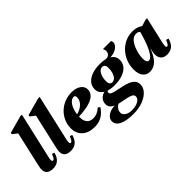

<svg xmlns="http://www.w3.org/2000/svg" viewBox="-33 -1500 2485 2485"><g transform="rotate(-45 1209.5 -257.0)"><path d="M154 16Q82 16 54.5 -22.5Q27 -61 45 -139L172 -698L192 -599L89 -679L94 -700L332 -765H361L216 -130Q208 -93 210.5 -76Q213 -59 226 -59Q239 -59 250 -74.5Q261 -90 277 -130L311 -119Q294 -52 255 -18Q216 16 154 16Z M479 16Q407 16 379.5 -22.5Q352 -61 370 -139L497 -698L517 -599L414 -679L419 -700L657 -765H686L541 -130Q533 -93 535.5 -76Q538 -59 551 -59Q564 -59 575 -74.5Q586 -90 602 -130L636 -119Q619 -52 580 -18Q541 16 479 16Z M916 16Q809 16 746 -40Q683 -96 683 -191Q683 -259 709 -318Q735 -377 781 -421.5Q827 -466 888.5 -491Q950 -516 1021 -516Q1098 -516 1147 -481.5Q1196 -447 1196 -392Q1196 -336 1151.5 -298Q1107 -260 1018.5 -241.5Q930 -223 796 -223V-255Q860 -255 912 -277Q964 -299 994.5 -336Q1025 -373 1025 -419Q1025 -436 1018.5 -445.5Q1012 -455 1000 -455Q963 -455 932.5 -422Q902 -389 884 -333Q866 -277 866 -207Q866 -145 896 -111Q926 -77 981 -77Q1021 -77 1057 -93Q1093 -109 1119 -137L1148 -117Q1066 16 916 16Z M1391 251Q1305 251 1245 235.5Q1185 220 1154 191Q1123 162 1123 120Q1123 87 1146 60Q1169 33 1207.5 17.5Q1246 2 1294 2V-3H1351V17Q1320 31 1299.5 59Q1279 87 1279 117Q1279 154 1315.5 178.5Q1352 203 1410 203Q1458 203 1494 191Q1530 179 1550.5 158.5Q1571 138 1571 111Q1571 84 1545.5 70Q1520 56 1480.5 47.5Q1441 39 1396 30.5Q1351 22 1311.5 8.5Q1272 -5 1246.5 -30Q1221 -55 1221 -97Q1221 -146 1254.5 -180Q1288 -214 1345 -224L1390 -206Q1373 -206 1363 -197.5Q1353 -189 1353 -174Q1353 -153 1379.5 -141Q1406 -129 1448.5 -120.5Q1491 -112 1538 -102Q1585 -92 1627.5 -75.5Q1670 -59 1696.5 -30.5Q1723 -2 1723 44Q1723 102 1678.5 149Q1634 196 1559 223.5Q1484 251 1391 251ZM1477 -184Q1377 -184 1318 -224Q1259 -264 1259 -331Q1259 -388 1293.5 -429.5Q1328 -471 1391 -493.5Q1454 -516 1541 -516Q1642 -516 1700.5 -476.5Q1759 -437 1759 -369Q1759 -312 1724.5 -270.5Q1690 -229 1627 -206.5Q1564 -184 1477 -184ZM1485 -233Q1514 -233 1535.5 -254.5Q1557 -276 1569.5 -314.5Q1582 -353 1582 -403Q1582 -434 1569 -450.5Q1556 -467 1533 -467Q1505 -467 1483 -445.5Q1461 -424 1448.5 -385.5Q1436 -347 1436 -297Q1436 -266 1449 -249.5Q1462 -233 1485 -233ZM1626 -470V-507Q1665 -500 1688 -517.5Q1711 -535 1715 -565Q1719 -595 1702 -623H1851Q1865 -596 1857 -570.5Q1849 -545 1825.5 -524.5Q1802 -504 1768.5 -492Q1735 -480 1698 -480V-470Z M1926 16Q1866 16 1831 -29.5Q1796 -75 1796 -153Q1796 -229 1822 -295Q1848 -361 1894 -410.5Q1940 -460 2001 -488Q2062 -516 2133 -516Q2193 -516 2241.5 -493Q2290 -470 2313 -430L2213 -374Q2213 -421 2198 -441Q2183 -461 2147 -461Q2111 -461 2083.5 -440Q2056 -419 2036.5 -384.5Q2017 -350 2004 -310.5Q1991 -271 1985 -234Q1979 -197 1979 -170Q1979 -97 2020 -97Q2041 -97 2062.5 -118.5Q2084 -140 2106.5 -181Q2129 -222 2151.5 -282Q2174 -342 2196 -420L2254 -385V-194H2143Q2101 -85 2049 -34.5Q1997 16 1926 16ZM2242 16Q2175 16 2146 -28.5Q2117 -73 2134 -149L2207 -467H2250L2360 -502H2389L2304 -130Q2296 -93 2298.5 -76Q2301 -59 2314 -59Q2327 -59 2338 -74.5Q2349 -90 2365 -130L2399 -119Q2382 -52 2343 -18Q2304 16 2242 16Z"/></g></svg>

Font: Platypi Light ExtraBold
Style: Italic
Weight: 800
Italic angle: -13°
Version: Version 1.200